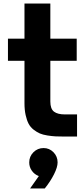

<svg xmlns="http://www.w3.org/2000/svg" viewBox="-20 -770 455 1084"><path d="M346.2 1Q315.4 1 294.9 0Q274.4 -1 248 -5.1Q221.7 -9.3 204.8 -16.6Q188 -23.9 169.9 -37.8Q151.9 -51.8 141.6 -71.3Q131.3 -90.8 124.8 -120.1Q118.2 -149.4 118.2 -187V-426.8H24.9V-551.8H118.2V-750H264.2V-551.8H413.1V-426.8H264.2V-196.8Q264.2 -155.3 284.9 -139.6Q305.7 -124 346.2 -124H415V1ZM199.2 224.1Q174.3 214.8 159.7 193.8Q145 172.9 145 147Q145 113.3 168.7 89.6Q192.4 65.9 226.1 65.9Q258.8 65.9 282 89.6Q305.2 113.3 305.2 147Q305.2 173.8 284.9 214.1Q264.6 254.4 232.9 293.9H149.9Z"/></svg>

Font: Oakes Grotesk Bold
Style: Regular
Weight: 700
Designer: Samuel Oakes
Foundry: Samuel Oakes
Version: Version 1.000;PS 001.000;hotconv 1.0.88;makeotf.lib2.5.64775